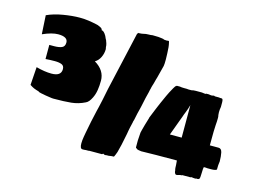

<svg xmlns="http://www.w3.org/2000/svg" viewBox="-94 -854 1412 1038"><g transform="rotate(15 612.5 -335.0)"><path d="M444 11H435Q421 11 421 -19Q421 -35 424.5 -55.5Q428 -76 429 -81Q435 -113 441.5 -145Q448 -177 456 -210Q458 -216 461.5 -232.5Q465 -249 471 -275Q473 -281 475.5 -297Q478 -313 484 -339L558 -665Q558 -668 559 -669Q561 -671 561 -671L564 -674Q566 -674 566 -676Q568 -676 568 -675H571Q582 -675 594 -678Q605 -681 617 -681Q625 -681 631 -681.5Q637 -682 642 -683Q681 -683 694 -680Q705 -679 708 -676L721 -675H726Q727 -676 733 -676Q737 -676 738 -666Q743 -647 744 -609L745 -575Q745 -562 744.5 -552.5Q744 -543 743 -538L725 -468Q723 -463 721.5 -456.5Q720 -450 718 -443Q716 -437 714.5 -430Q713 -423 711 -419Q710 -415 708.5 -410Q707 -405 707 -403Q707 -399 706 -398L705 -396L702 -381L693 -345L683 -298Q682 -292 679 -281Q676 -270 672 -253L664 -215Q660 -204 660 -199L653 -169Q651 -161 649.5 -151.5Q648 -142 646 -131Q639 -94 633 -67.5Q627 -41 622 -24Q615 -4 610 5Q596 5 581 8H570L564 9H563L555 8Q552 3 548 6Q548 7 546 7Q545 8 545 9H474L468 10H455Q453 11 444 11ZM213 -213Q205 -213 193.5 -215Q182 -217 167 -219Q158 -221 152 -222Q149 -223 146 -223Q143 -223 141 -224Q126 -227 126 -230Q108 -235 97.5 -239.5Q87 -244 74 -253L81 -354Q129 -341 167 -341Q221 -341 221 -380Q221 -399 206.5 -405Q192 -411 168 -411Q144 -411 116 -409V-488H142Q170 -488 186 -495Q202 -502 202 -524Q202 -556 148 -556Q114 -556 62 -533L56 -638Q95 -656 146 -664.5Q197 -673 238 -673Q264 -673 288 -669.5Q312 -666 334 -661L342 -659Q351 -655 356.5 -652.5Q362 -650 364 -648Q369 -643 369 -638Q381 -638 394 -616Q395 -615 396 -612.5Q397 -610 398 -608Q400 -605 402 -599Q403 -597 404 -595.5Q405 -594 406 -592Q408 -586 408 -586Q412 -577 414 -566Q414 -560 415 -554.5Q416 -549 417 -545Q417 -521 406.5 -499Q396 -477 377 -466Q436 -431 436 -373Q436 -345 432 -320Q428 -295 418 -275Q404 -246 387 -239Q351 -221 311.5 -217Q272 -213 213 -213ZM961 13Q956 13 952.5 6.5Q949 0 949 -9Q947 -15 946.5 -23Q946 -31 946 -38L944 -63H941Q877 -63 828 -62.5Q779 -62 744 -61Q742 -62 739 -62Q736 -62 731 -63Q720 -65 719 -68Q712 -71 712 -75V-113Q712 -119 715 -158Q717 -165 719.5 -176.5Q722 -188 727 -204L739 -244Q739 -248 742 -254L759 -296L769 -320L778 -341Q790 -369 798 -385.5Q806 -402 809 -408Q817 -423 823.5 -434.5Q830 -446 832 -448Q835 -449 839 -453H857Q861 -452 867 -451.5Q873 -451 881 -451Q889 -451 895 -451Q901 -451 905 -450H922Q930 -453 946 -453H974Q977 -453 980 -453Q983 -453 987 -452Q991 -451 994.5 -451Q998 -451 1002 -451L1004 -453H1019Q1025 -451 1035 -451H1037Q1039 -451 1040 -452Q1041 -453 1044 -453H1049Q1051 -451 1054 -451H1075Q1078 -450 1082 -450Q1086 -450 1090 -450Q1095 -450 1097 -445Q1099 -439 1099 -430V-404Q1096 -389 1096 -374L1097 -358Q1099 -352 1099 -343Q1099 -333 1098.5 -322.5Q1098 -312 1097 -301Q1096 -290 1095.5 -264.5Q1095 -239 1095 -201V-188H1144Q1160 -188 1164.5 -167Q1169 -146 1169 -119Q1169 -118 1169 -115.5Q1169 -113 1168 -110Q1167 -103 1166.5 -95.5Q1166 -88 1166 -79V-73Q1164 -68 1156 -67Q1152 -66 1146.5 -65.5Q1141 -65 1135 -65H1114Q1110 -66 1104.5 -66Q1099 -66 1094 -66L1092 -55L1091 -30Q1091 -4 1087 1Q1083 5 1076 5Q1075 5 1075 4H1074Q1070 4 1069 5L1065 6L1051 5Q1050 4 1044 4Q1039 4 1039 6H993Q992 7 991 7Q990 7 989 8Q981 8 979 9Q967 13 961 13ZM871 -189H937V-371Q935 -362 929.5 -346.5Q924 -331 921 -324Q919 -320 916.5 -313Q914 -306 911 -297L902 -273Q890 -241 882.5 -220Q875 -199 871 -189Z"/></g></svg>

Font: Sigmar
Style: Regular
Weight: 400
Designer: Vernon Adams
Foundry: Vernon Adams
Version: Version 1.000; ttfautohint (v1.8.4.7-5d5b);gftools[0.9.24]